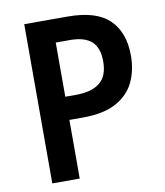

<svg xmlns="http://www.w3.org/2000/svg" viewBox="-81 -832 729 848"><g transform="rotate(-10 283.5 -408.0)"><path d="M280 -765Q408 -765 466.5 -708Q525 -651 525 -547Q525 -481 500 -428.5Q475 -376 418.5 -345Q362 -314 268 -314H208V-51H85V-765ZM272 -661H208V-418H255Q326 -418 363 -447.5Q400 -477 400 -543Q400 -604 368.5 -632.5Q337 -661 272 -661Z"/></g></svg>

Font: Noto Sans Tamil UI SemiCondensed SemiBold
Style: Regular
Weight: 600
Width: 4
Designer: Jelle Bosma - Monotype Design Team
Foundry: Monotype Imaging Inc.
Version: Version 2.004; ttfautohint (v1.8.4.7-5d5b)